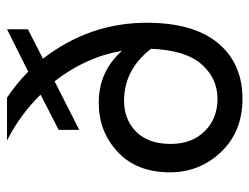

<svg xmlns="http://www.w3.org/2000/svg" viewBox="-104 -614 728 561"><g transform="rotate(-90 260.5 -333.0)"><path d="M475 -269Q475 -132 415.5 -60.5Q356 11 253 11Q157 11 97.5 -51.5Q38 -114 38 -201Q38 -298 97.5 -353.5Q157 -409 241 -409Q333 -409 393 -341Q375 -447 304 -538L162 -466V-526L265 -579Q206 -639 131 -677H256Q297 -650 332 -615L456 -677V-616L370 -572Q475 -436 475 -269ZM253 -62Q313 -62 354 -109Q395 -156 399 -256Q338 -335 247 -335Q192 -335 156.5 -299.5Q121 -264 121 -199Q121 -137 158 -99.5Q195 -62 253 -62Z"/></g></svg>

Font: Hind Siliguri Fixed
Style: Regular
Weight: 400
Designer: Jyotish Sonowal
Foundry: Indian Type Foundry
Version: Version 1.001;October 28, 2021;FontCreator 12.0.0.2565 64-bi